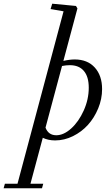

<svg xmlns="http://www.w3.org/2000/svg" viewBox="-145 -745 599 1034"><path d="M151.9 11.2Q114.7 11.2 85.4 -2.9L19 244.6H87.9L81.1 269H-125.5L-118.7 244.6H-50.8L197.3 -684.1L127.4 -696.3L136.2 -725.1L264.2 -712.9L272 -699.7L196.3 -417Q230 -424.8 257.3 -424.8Q326.2 -424.8 365.5 -381.3Q404.8 -337.9 404.8 -265.1Q404.8 -211.9 383.8 -161.1Q362.8 -110.4 328.6 -72.5Q294.4 -34.7 247.8 -11.7Q201.2 11.2 151.9 11.2ZM231 -394Q210.9 -394 189 -389.6L100.1 -57.6Q115.7 -16.6 158.2 -16.6Q197.8 -16.6 238.3 -53Q278.8 -89.4 305.9 -149.7Q333 -210 333 -272.5Q333 -332 306.6 -363Q280.3 -394 231 -394Z"/></svg>

Font: Elstob 18pt
Style: Italic
Weight: 400
Italic angle: -20°
Designer: Peter S. Baker
Version: Version 1.015